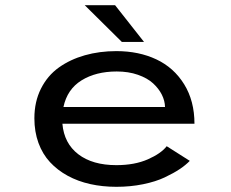

<svg xmlns="http://www.w3.org/2000/svg" viewBox="-20 -709 890 740"><path d="M535 -547.5H449.5L306.5 -689H423.5ZM711.5 -89Q696 -73 673 -57.5Q650 -42 615.2 -25.5Q580.5 -9 531.8 1Q483 11 428.5 11Q375 11 327.8 0.5Q280.5 -10 241 -31.5Q201.5 -53 172.8 -84Q144 -115 128.2 -158.2Q112.5 -201.5 112.5 -253Q112.5 -317 137.8 -367.2Q163 -417.5 206.8 -448.8Q250.5 -480 307 -496Q363.5 -512 428.5 -512Q515 -512 582.5 -480.2Q650 -448.5 689.8 -384.2Q729.5 -320 729.5 -232H220.5Q227 -156.5 281.8 -114.5Q336.5 -72.5 428.5 -72.5Q499 -72.5 550 -95Q601 -117.5 622.5 -145.5ZM430 -433.5Q349.5 -433.5 294.2 -399.2Q239 -365 224.5 -296.5H616Q615.5 -320.5 603.8 -344Q592 -367.5 570 -387.8Q548 -408 511.5 -420.8Q475 -433.5 430 -433.5Z"/></svg>

Font: League Mono Wide
Style: Regular
Weight: 400
Width: 8
Designer: Tyler Finck
Foundry: The League of Moveable Type / Tyler Finck
Version: Version 2.210